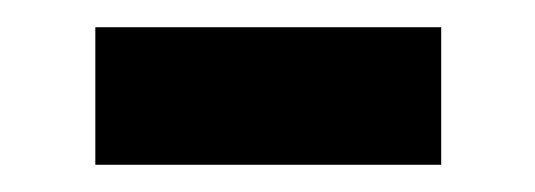

<svg xmlns="http://www.w3.org/2000/svg" viewBox="-20 -335 393 141"><path d="M304 -214H50V-315H304Z"/></svg>

Font: Hind Jalandhar SemiBold
Style: Regular
Weight: 600
Designer: Namrata Goyal
Foundry: Indian Type Foundry
Version: Version 0.702;PS 1.0;hotconv 1.0.81;makeotf.lib2.5.63406